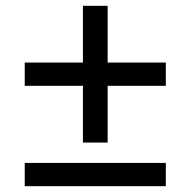

<svg xmlns="http://www.w3.org/2000/svg" viewBox="-20 -640 655 660"><path d="M65 -345V-425H265V-620H350V-425H550V-345H350V-150H265V-345ZM65 0V-80H550V0Z"/></svg>

Font: Jost
Style: Regular
Weight: 400
Version: Version 3.500